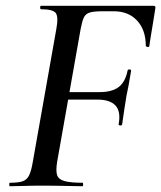

<svg xmlns="http://www.w3.org/2000/svg" viewBox="-20 -645 558 665"><path d="M14 0Q12 0 12 -6Q12 -12 14 -12Q43 -12 58 -17Q73 -22 80.5 -37Q88 -52 93 -81L175 -544Q183 -587 173 -600Q163 -613 122 -613Q119 -613 119 -619Q119 -625 122 -625H512Q520 -625 518 -616Q515 -597 511 -572Q507 -547 503 -523.5Q499 -500 497 -485Q496 -481 490.5 -482.5Q485 -484 485 -486Q485 -541 455 -573.5Q425 -606 374 -606H335Q305 -606 290.5 -601.5Q276 -597 270 -583.5Q264 -570 259 -543L178 -85Q173 -55 177.5 -39.5Q182 -24 203 -18Q224 -12 266 -12Q268 -12 268 -6Q268 0 266 0Q245 0 209 -1Q173 -2 120 -2Q90 -2 63 -1Q36 0 14 0ZM403 -214Q402 -210 396 -210.5Q390 -211 391 -215Q399 -259 380 -279.5Q361 -300 318 -300H177L180 -326H325Q368 -326 391 -343.5Q414 -361 422 -401Q423 -405 429 -404.5Q435 -404 434 -399Q429 -368 425.5 -350Q422 -332 418 -313Q414 -289 410.5 -265.5Q407 -242 403 -214Z"/></svg>

Font: Cormorant Light SemiBold
Style: Italic
Weight: 600
Italic angle: -10°
Version: Version 4.000